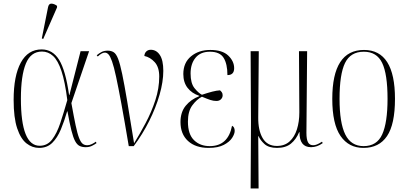

<svg xmlns="http://www.w3.org/2000/svg" viewBox="-20 -825 2296 1084"><path d="M201 10Q162 10 129.5 -15.5Q97 -41 77 -100.5Q57 -160 57 -261Q57 -397 97.5 -471.5Q138 -546 215 -546Q277 -546 313.5 -487.5Q350 -429 370 -289H372L435 -536H483L383 -243Q397 -165 407 -117.5Q417 -70 426.5 -46Q436 -22 446.5 -13.5Q457 -5 473 -5Q485 -5 498.5 -11.5Q512 -18 521 -25L525 -17Q513 -8 498 -1Q483 6 464 6Q444 6 429.5 -1Q415 -8 404 -28.5Q393 -49 383 -89Q373 -129 361 -196H359Q343 -141 323.5 -94Q304 -47 275 -18.5Q246 10 201 10ZM204 -2Q247 -2 274 -37Q301 -72 320.5 -130.5Q340 -189 360 -260Q347 -364 327 -424Q307 -484 279.5 -509Q252 -534 217 -534Q154 -534 126 -466Q98 -398 98 -268Q98 -2 204 -2ZM224 -605 216 -608 251 -783Q255 -805 270.5 -804.5Q286 -804 302 -792V-783Z M707 0Q683 -143 665.5 -238Q648 -333 635.5 -391Q623 -449 612.5 -478.5Q602 -508 592.5 -518Q583 -528 572 -528Q555 -528 532 -506L526 -513Q539 -524 553.5 -531.5Q568 -539 588 -539Q608 -539 622 -530Q636 -521 647 -492.5Q658 -464 670 -406.5Q682 -349 698 -254Q714 -159 737 -16Q769 -68 802 -130Q835 -192 857 -259Q879 -326 879 -393Q879 -446 853.5 -474Q828 -502 795 -509Q796 -525 806 -534.5Q816 -544 831 -544Q863 -544 882.5 -514.5Q902 -485 902 -425Q902 -364 881 -290.5Q860 -217 822.5 -142Q785 -67 735 0Z M1158 10Q1084 10 1041.5 -29Q999 -68 999 -136Q999 -192 1028.5 -228Q1058 -264 1105 -282V-284Q1063 -298 1039 -329Q1015 -360 1015 -407Q1015 -471 1058.5 -507Q1102 -543 1167 -543Q1236 -543 1269 -511Q1302 -479 1302 -440Q1302 -401 1264 -401Q1264 -464 1242.5 -498.5Q1221 -533 1165 -533Q1112 -533 1084 -499Q1056 -465 1056 -410Q1056 -355 1078 -327.5Q1100 -300 1120 -290Q1153 -301 1178 -307.5Q1203 -314 1222 -315Q1227 -311 1232 -304.5Q1237 -298 1237 -287Q1237 -274 1227.5 -264.5Q1218 -255 1202 -255Q1185 -255 1168 -260.5Q1151 -266 1120 -279Q1091 -264 1066 -230.5Q1041 -197 1041 -138Q1041 -67 1075.5 -33.5Q1110 0 1164 0Q1268 0 1290 -115Q1305 -108 1305 -86Q1305 -69 1290.5 -46.5Q1276 -24 1243.5 -7Q1211 10 1158 10Z M1395 239 1397 -134 1395 -536H1441L1438 -163Q1437 -89 1463 -45Q1489 -1 1543 -1Q1587 -1 1615 -26.5Q1643 -52 1656.5 -95Q1670 -138 1670 -190L1668 -536H1714L1710 -75Q1710 -38 1719 -21.5Q1728 -5 1748 -5Q1758 -5 1769.5 -9.5Q1781 -14 1798 -25L1802 -17Q1770 6 1736 6Q1670 6 1671 -79H1669Q1652 -38 1622.5 -14Q1593 10 1544 10Q1497 10 1473 -12Q1449 -34 1440 -56H1438L1440 239Z M2032 10Q1949 10 1902.5 -57.5Q1856 -125 1856 -267Q1856 -543 2035 -543Q2210 -543 2210 -267Q2210 -123 2165 -56.5Q2120 10 2032 10ZM2033 0Q2108 0 2138 -66.5Q2168 -133 2168 -267Q2168 -407 2137.5 -470Q2107 -533 2034 -533Q1959 -533 1928 -469.5Q1897 -406 1897 -267Q1897 -131 1929.5 -65.5Q1962 0 2033 0Z"/></svg>

Font: Noto Serif Display Condensed ExtraLight
Style: Regular
Weight: 200
Width: 3
Designer: Monotype Design Team
Foundry: Monotype Imaging Inc.
Version: Version 2.009